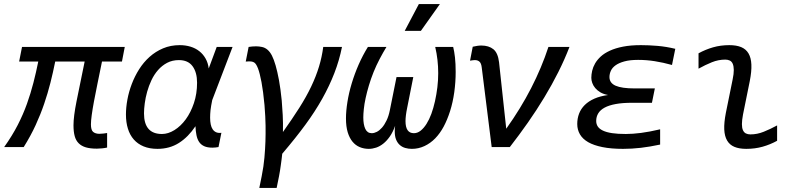

<svg xmlns="http://www.w3.org/2000/svg" viewBox="-39 -720 3907 940"><path d="M485.4 2.4Q474.6 4.9 461.2 6.3Q447.8 7.8 435.5 7.8Q403.3 7.8 381.6 1.5Q359.9 -4.9 346.2 -18.6Q332.5 -32.2 326.7 -53.7Q320.8 -75.2 320.8 -106.9Q320.8 -149.4 335.7 -224.1Q350.6 -298.8 375.5 -418.9H231.4Q220.7 -365.7 207.8 -314.5Q194.8 -263.2 177.2 -211.7Q159.7 -160.2 135.7 -107.9Q111.8 -55.7 77.1 0H-18.6Q21 -55.7 47.9 -108.2Q74.7 -160.6 93 -211.9Q111.3 -263.2 124.5 -314.5Q137.7 -365.7 148.4 -418.9H54.7L68.8 -490.2H571.8L558.1 -418.9H460.4Q447.8 -356.4 437.7 -307.9Q427.7 -259.3 420.9 -222.7Q414.1 -186 410.2 -157.5Q406.2 -128.9 406.2 -111.3Q406.2 -97.7 408.7 -88.6Q411.1 -79.6 416.5 -74.7Q421.9 -69.8 429.9 -67.4Q438 -64.9 446.8 -64.9Q456.5 -64.9 467.3 -66.2Q478 -67.4 485.4 -68.8Z M840.8 -499Q869.1 -499 893.8 -491.5Q918.5 -483.9 937 -469.2Q955.6 -454.6 967.5 -433.3Q979.5 -412.1 982.9 -384.8L1022 -490.2H1099.6L1000 -230Q997.1 -214.8 994.9 -202.9Q992.7 -190.9 991.7 -180.9Q990.7 -170.9 990.2 -161.9Q989.7 -152.8 989.7 -144Q989.7 -125.5 992.7 -111.1Q995.6 -96.7 1002.2 -86.9Q1008.8 -77.1 1019.3 -72.5Q1029.8 -67.9 1044.9 -69.8L1030.8 0Q1014.6 2.9 1001 2.9Q976.1 2.9 960.4 -4.4Q944.8 -11.7 935.8 -25.1Q926.8 -38.6 922.9 -58.1Q918.9 -77.6 918 -102.1Q882.8 -49.3 837.2 -20.3Q791.5 8.8 731.9 8.8Q693.4 8.8 664.3 -3.2Q635.3 -15.1 616 -37.1Q596.7 -59.1 587.2 -90.1Q577.6 -121.1 577.6 -159.2Q577.6 -193.8 584.7 -232.4Q591.8 -271 606.2 -308.8Q620.6 -346.7 642.3 -381.1Q664.1 -415.5 693.4 -441.7Q722.7 -467.8 759.5 -483.4Q796.4 -499 840.8 -499ZM666 -165Q666 -64 753.9 -64Q784.2 -64 814.9 -83Q845.7 -102.1 870.4 -135.7Q895 -169.4 910.4 -215.3Q925.8 -261.2 925.8 -314.9Q925.8 -365.7 903.8 -395.8Q881.8 -425.8 836.9 -425.8Q804.7 -425.8 779.3 -412.4Q753.9 -398.9 734.9 -377.2Q715.8 -355.5 702.6 -327.6Q689.5 -299.8 681.4 -270.8Q673.3 -241.7 669.7 -214.1Q666 -186.5 666 -165Z M1340.3 -228Q1343.3 -193.4 1345.2 -156.5Q1347.2 -119.6 1346.2 -73.7Q1392.1 -138.2 1426.5 -192.4Q1460.9 -246.6 1484.6 -296.4Q1508.3 -346.2 1522.7 -393.6Q1537.1 -440.9 1543.5 -490.2H1635.3Q1622.1 -424.3 1597.9 -361.8Q1573.7 -299.3 1538.6 -236.6Q1503.4 -173.8 1456.5 -109.9Q1409.7 -45.9 1342.8 32.7Q1341.8 44.4 1339.8 58.8Q1337.9 73.2 1335.9 87.9Q1334 102.5 1331.8 116Q1329.6 129.4 1327.1 142.6L1315.4 200.2H1230.5L1242.2 142.6Q1252 93.8 1255.6 51.3Q1259.3 8.8 1260.5 -27.1Q1261.7 -63 1261.2 -104.7Q1260.7 -146.5 1255.9 -206.1Q1249.5 -274.4 1241.2 -318.1Q1232.9 -361.8 1224.4 -384.3Q1215.8 -406.7 1206.8 -413.1Q1197.8 -419.4 1183.6 -419.4Q1177.2 -419.4 1173.1 -419.2Q1168.9 -418.9 1164.1 -418.5L1178.2 -490.2Q1196.8 -493.2 1214.8 -493.2Q1229 -493.2 1243.9 -490Q1258.8 -486.8 1271 -476.3Q1283.2 -465.8 1292.5 -447.5Q1301.8 -429.2 1310.3 -399.9Q1318.8 -370.6 1326.7 -328.4Q1334.5 -286.1 1340.3 -228Z M1954.6 -192.9Q1946.3 -152.8 1946.3 -127Q1946.3 -67.9 1987.3 -67.9Q2004.9 -67.9 2020.5 -80.3Q2036.1 -92.8 2049.3 -113.8Q2062.5 -134.8 2072.8 -162.6Q2083 -190.4 2090.6 -224.4Q2098.1 -258.3 2102.3 -293Q2106.4 -327.6 2106.4 -361.8Q2106.4 -427.7 2091.8 -490.2H2179.7Q2185.1 -468.8 2188.5 -438.7Q2191.9 -408.7 2191.9 -367.7Q2191.9 -318.8 2185.1 -269Q2178.2 -219.2 2164.6 -176.3Q2150.9 -133.3 2133.1 -100.1Q2115.2 -66.9 2091.8 -42.7Q2068.4 -18.6 2039.1 -4.9Q2009.8 8.8 1977.5 8.8Q1960.4 8.8 1945.1 4.4Q1929.7 0 1918.2 -10.3Q1906.7 -20.5 1900.1 -36.9Q1893.6 -53.2 1893.6 -77.1Q1893.6 -83 1894 -89.8Q1894.5 -96.7 1895.5 -104Q1884.8 -73.7 1869.9 -52.2Q1855 -30.8 1837.9 -17.1Q1820.8 -3.4 1802.5 2.7Q1784.2 8.8 1766.6 8.8Q1742.7 8.8 1722.2 0.2Q1701.7 -8.3 1686.8 -26.4Q1671.9 -44.4 1663.3 -72.5Q1654.8 -100.6 1654.8 -140.1Q1654.8 -176.3 1661.9 -220.7Q1668.9 -265.1 1682.9 -311.5Q1696.8 -357.9 1717 -404.1Q1737.3 -450.2 1762.2 -490.2H1853Q1836.4 -462.9 1819.8 -431.4Q1803.2 -399.9 1790 -367.2Q1776.9 -334.5 1767.1 -301.8Q1757.3 -269 1751 -239.7Q1744.6 -210.4 1742.2 -186Q1739.7 -161.6 1739.7 -145Q1739.7 -109.9 1749.5 -88.9Q1759.3 -67.9 1781.2 -67.9Q1793 -67.9 1805.9 -74.5Q1818.8 -81.1 1831.1 -95Q1843.3 -108.9 1853.5 -130.1Q1863.8 -151.4 1869.6 -180.2L1902.3 -342.8H1984.4ZM2114.7 -700.2 2021.5 -568.8H1942.4L2011.7 -700.2ZM1641.6 -490.2Z M2319.3 -391.1Q2316.9 -410.6 2308.3 -418.2Q2299.8 -425.8 2286.1 -425.8Q2282.2 -425.8 2275.6 -425Q2269 -424.3 2262.2 -422.9L2275.4 -491.2Q2288.1 -494.1 2297.9 -495.6Q2307.6 -497.1 2317.4 -497.1Q2354 -497.1 2376.5 -479Q2398.9 -460.9 2404.3 -415L2431.2 -166L2439.5 -89.8Q2510.3 -189 2561.5 -288.8Q2612.8 -388.7 2646 -490.2H2749Q2725.6 -429.2 2694.3 -366.9Q2663.1 -304.7 2625.7 -242.9Q2588.4 -181.2 2545.7 -120.1Q2502.9 -59.1 2457 0H2368.2Z M3192.9 -12.2Q3142.6 -1.5 3098.4 3.7Q3054.2 8.8 3011.2 8.8Q2953.1 8.8 2910.6 0.2Q2868.2 -8.3 2840.8 -23.9Q2813.5 -39.6 2800.3 -62.3Q2787.1 -85 2787.1 -112.8Q2787.1 -140.1 2796.1 -163.8Q2805.2 -187.5 2824 -206.1Q2842.8 -224.6 2871.1 -237.1Q2899.4 -249.5 2938 -254.9Q2916 -258.8 2900.6 -267.8Q2885.3 -276.9 2875.2 -288.8Q2865.2 -300.8 2860.6 -314Q2856 -327.1 2856 -338.9Q2856 -355 2860.1 -373.3Q2864.3 -391.6 2874.5 -409.4Q2884.8 -427.2 2902.3 -443.4Q2919.9 -459.5 2947 -471.9Q2974.1 -484.4 3011.5 -491.7Q3048.8 -499 3099.1 -499Q3136.7 -499 3179.9 -495.4Q3223.1 -491.7 3267.1 -481L3251 -401.9Q3207 -414.1 3166.7 -420.4Q3126.5 -426.8 3085 -426.8Q3044.9 -426.8 3018.1 -419.4Q2991.2 -412.1 2974.9 -400.4Q2958.5 -388.7 2951.7 -373.5Q2944.8 -358.4 2944.8 -342.8Q2944.8 -313.5 2975.1 -300.3Q3005.4 -287.1 3067.9 -287.1H3167L3152.8 -216.8H3055.2Q3008.8 -216.8 2975.6 -210.7Q2942.4 -204.6 2921.1 -193.1Q2899.9 -181.6 2889.9 -165Q2879.9 -148.4 2879.9 -127.9Q2879.9 -112.3 2887.7 -100.6Q2895.5 -88.9 2912.8 -80.6Q2930.2 -72.3 2957.8 -68.1Q2985.4 -64 3024.9 -64Q3058.1 -64 3099.6 -69.3Q3141.1 -74.7 3192.9 -86.9Z M3765.6 -30.8Q3731.9 -12.2 3694.6 -1.7Q3657.2 8.8 3614.7 8.8Q3580.1 8.8 3556.6 -1Q3533.2 -10.7 3520.8 -32Q3508.3 -53.2 3506.8 -86.4Q3505.4 -119.6 3514.6 -167L3547.9 -331.1Q3553.7 -358.9 3553.5 -377.7Q3553.2 -396.5 3548.3 -407.7Q3543.5 -418.9 3533.9 -423.6Q3524.4 -428.2 3511.7 -428.2Q3478.5 -428.2 3446.3 -415.3Q3414.1 -402.3 3380.9 -383.8V-459Q3414.6 -477.5 3451.9 -488.3Q3489.3 -499 3531.7 -499Q3566.4 -499 3589.8 -489.3Q3613.3 -479.5 3625.7 -458.3Q3638.2 -437 3639.6 -403.8Q3641.1 -370.6 3631.8 -323.2L3598.6 -159.2Q3593.3 -130.9 3593.3 -112.3Q3593.3 -93.8 3598.4 -82.5Q3603.5 -71.3 3612.8 -66.7Q3622.1 -62 3634.8 -62Q3668 -62 3700.2 -75Q3732.4 -87.9 3765.6 -106Z"/></svg>

Font: Code New Roman
Style: Italic
Weight: 400
Italic angle: -11°
Monospace: yes
Designer: Sam Radian
Foundry: Code New Roman
Version: Version 1.508 October 19, 2014